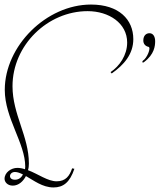

<svg xmlns="http://www.w3.org/2000/svg" viewBox="-20 -783 702 844"><path d="M471 -460C525 -498 566 -545 566 -611C566 -697 503 -763 380 -763C184 -763 1 -581 1 -388C1 -263 91 -154 91 -50C91 -47 90 -43 90 -39C78 -43 67 -45 56 -45C29 -45 0 -25 0 3C0 17 13 33 36 33C62 33 82 14 94 -9C128 10 167 41 215 41C258 41 287 19 307 -41L297 -43C286 -10 269 14 229 14C190 14 148 -18 103 -35C106 -44 107 -54 107 -64C107 -184 35 -280 35 -404C35 -585 190 -734 365 -734C459 -734 539 -681 539 -596C539 -540 505 -492 466 -466ZM46 7C31 7 24 0 24 -9C24 -17 31 -27 46 -27C57 -27 69 -22 81 -16C74 -3 63 7 46 7ZM637 -637C622 -637 610 -626 610 -605C610 -590 619 -580 633 -577C645 -574 627 -528 608 -516C604 -513 605 -504 613 -510C659 -544 662 -582 662 -602C662 -621 654 -637 637 -637Z"/></svg>

Font: Stalemate
Style: Regular
Weight: 400
Designer: Astigmatic (AOETI)
Foundry: Astigmatic (AOETI)
Version: Version 001.000